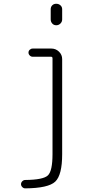

<svg xmlns="http://www.w3.org/2000/svg" viewBox="-20 -780 540 1030"><path d="M115.2 230.5Q106.4 230.5 99.6 223.6Q92.8 216.8 92.8 208Q92.8 199.2 99.6 192.4Q106.4 185.5 115.2 185.5Q212.9 184.6 237.3 160.6Q261.7 136.7 261.7 46.9V-466.8Q261.7 -475.6 253.9 -475.6H155.3Q146.5 -475.6 139.6 -482.4Q132.8 -489.3 132.8 -498Q132.8 -506.8 139.6 -513.2Q146.5 -519.5 155.3 -519.5H255.9Q279.3 -519.5 296.4 -502.9Q313.5 -486.3 313.5 -462.9V46.9Q313.5 159.2 276.4 194.3Q239.3 229.5 115.2 230.5ZM252 -730.5Q252 -743.2 260.3 -751.5Q268.6 -759.8 281.7 -759.8Q294.9 -759.8 304.2 -751.5Q313.5 -743.2 313.5 -730.5V-675.8Q313.5 -663.1 304.2 -653.8Q294.9 -644.5 281.7 -644.5Q268.6 -644.5 260.3 -653.8Q252 -663.1 252 -675.8Z"/></svg>

Font: Rounded-X Mgen+ 2m light
Style: Regular
Weight: 200
Designer: [Source Han Sans]
Ryoko NISHIZUKA  (kana & ideographs); Paul D. Hunt (Latin, Greek & Cyrillic); Wenlong ZHANG  (bopomofo
Version: Version 1.059.20150602